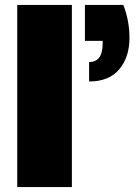

<svg xmlns="http://www.w3.org/2000/svg" viewBox="-20 -760 556 780"><path d="M325 -740H481Q506 -676 506 -606Q506 -528 464.5 -478.5Q423 -429 342 -429V-508Q397 -508 397 -582V-594H325ZM50 0V-740H272V0Z"/></svg>

Font: Poppins Black
Style: Regular
Weight: 900
Designer: Ninad Kale (Devanagari), Jonny Pinhorn (Latin)
Foundry: Indian Type Foundry
Version: Version 3.200;PS 1.000;hotconv 16.6.54;makeotf.lib2.5.65590